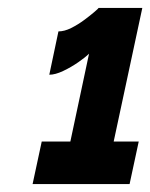

<svg xmlns="http://www.w3.org/2000/svg" viewBox="-20 -841 378 483"><path d="M329 -485 306 -378H62L85 -485H157L204 -706Q195 -697 177 -684.5Q159 -672 139 -662.5Q119 -653 104 -653L127 -762Q142 -762 159 -770.5Q176 -779 191.5 -790.5Q207 -802 217.5 -811Q228 -820 228 -821H338L266 -485Z"/></svg>

Font: Raleway Black
Style: Italic
Weight: 900
Italic angle: -12°
Designer: Matt McInerney, Pablo Impallari, Rodrigo Fuenzalida
Foundry: Matt McInerney, Pablo Impallari, Rodrigo Fuenzalida
Version: Version 4.101;RELEASE